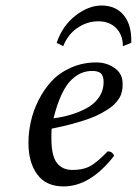

<svg xmlns="http://www.w3.org/2000/svg" viewBox="-20 -665 495 695"><path d="M355 -368.2Q355 -390.6 345.2 -399.4Q335.4 -408.2 314 -408.2Q293.5 -408.2 275.6 -401.1Q257.8 -394 238.8 -376.2Q219.7 -358.4 203.1 -323.2Q186.5 -288.1 173.8 -236.8Q205.6 -240.7 234.6 -249.3Q263.7 -257.8 292.2 -272.7Q320.8 -287.6 337.9 -312.3Q355 -336.9 355 -368.2ZM167 -199.2Q166 -191.4 166 -165Q166 -101.1 185.8 -75.4Q205.6 -49.8 242.2 -49.8Q279.3 -49.8 304 -62.3Q328.6 -74.7 370.1 -117.2Q386.2 -117.2 393.1 -101.1Q307.1 9.8 210 9.8Q147 9.8 115 -33.4Q83 -76.7 83 -147.9Q83 -185.5 91.6 -224.6Q100.1 -263.7 119.6 -302.5Q139.2 -341.3 167 -371.3Q194.8 -401.4 237.1 -420.2Q279.3 -439 329.1 -439Q366.2 -439 395 -418.7Q423.8 -398.4 423.8 -362.8Q423.8 -354 423.6 -348.6Q423.3 -343.3 420.9 -332.5Q418.5 -321.8 414.3 -314.2Q410.2 -306.6 401.1 -295.4Q392.1 -284.2 379.6 -275.4Q367.2 -266.6 347.7 -255.6Q328.1 -244.6 303.2 -235.6Q278.3 -226.6 243.4 -217Q208.5 -207.5 167 -199.2ZM455.1 -509.8 424.8 -498Q424.8 -538.1 400.6 -563Q376.5 -587.9 335.9 -587.9Q295.4 -587.9 260.3 -564Q225.1 -540 209 -498L185.1 -509.8Q205.6 -571.3 252.9 -608.2Q300.3 -645 347.2 -645Q399.9 -645 428.7 -608.9Q457.5 -572.8 455.1 -509.8Z"/></svg>

Font: Common Serif
Style: Italic
Weight: 400
Italic angle: -12°
Designer: Philipp H. Poll, Khaled Hosny
Foundry: Stefan Peev, Context Ltd.
Version: Version 1.026